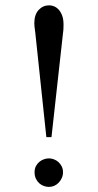

<svg xmlns="http://www.w3.org/2000/svg" viewBox="-20 -698 373 732"><path d="M220.2 -41.5Q220.2 -29.8 215.8 -19.8Q211.4 -9.8 204.1 -2Q196.8 5.9 187 10.3Q177.2 14.6 166.5 14.6Q158.2 14.6 148.4 11.5Q138.7 8.3 130.6 1.5Q122.6 -5.4 117.2 -16.1Q111.8 -26.9 111.8 -41.5Q111.8 -54.7 116.9 -64.5Q122.1 -74.2 129.9 -80.8Q137.7 -87.4 147.5 -90.8Q157.2 -94.2 166.5 -94.2Q175.8 -94.2 185.5 -90.6Q195.3 -86.9 202.9 -80.1Q210.4 -73.2 215.3 -63.5Q220.2 -53.7 220.2 -41.5ZM222.2 -604.5Q222.2 -598.6 221.9 -590.1Q221.7 -581.5 220.2 -571.8L176.3 -175.3H156.7L114.7 -571.8Q112.3 -588.9 111.6 -596.2Q110.8 -603.5 110.8 -608.9Q110.8 -642.1 127.2 -659.9Q143.6 -677.7 167.5 -677.7Q176.8 -677.7 186.3 -673.8Q195.8 -669.9 203.9 -661.1Q211.9 -652.3 217 -638.4Q222.2 -624.5 222.2 -604.5Z"/></svg>

Font: Doulos SIL Compact
Style: Regular
Weight: 400
Designer: Walt Agee, Victor Gaultney, Peter Martin, Debbi Hosken
Foundry: SIL International
Version: Version 4.110; 2011; Maintenance release ; LnSpcTght